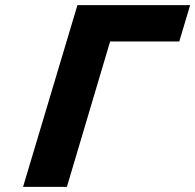

<svg xmlns="http://www.w3.org/2000/svg" viewBox="-20 -723 754 741"><path d="M405 -562.9 238.2 -1.9H69L278.8 -703.1H713.8L671.9 -562.9Z"/></svg>

Font: Hussar
Style: BdSuprExtOblThree
Weight: 700
Foundry: Cannot Into Space Fonts
Version: Version 2.00